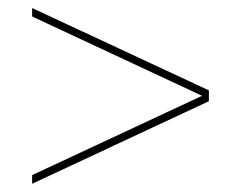

<svg xmlns="http://www.w3.org/2000/svg" viewBox="-20 -626 600 478"><path d="M500 -401 60 -606V-585L483 -387.5L60 -190V-168.5L500 -374Z"/></svg>

Font: Bodoni* 11pt
Style: Bold Italic
Weight: 700
Italic angle: -13°
Version: Version 2.3